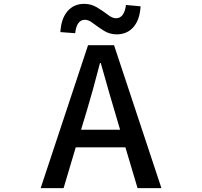

<svg xmlns="http://www.w3.org/2000/svg" viewBox="-20 -969 1040 989"><path d="M628.9 -943.4 704.1 -936.5Q700.2 -867.2 667.5 -829.6Q634.8 -792 581.1 -792Q544.9 -792 514.6 -811Q484.4 -830.1 460.4 -848.6Q436.5 -867.2 418 -867.2Q375 -867.2 367.2 -797.9L291 -803.7Q294.9 -873 327.6 -911.1Q360.4 -949.2 414.1 -949.2Q449.2 -949.2 480 -930.7Q510.7 -912.1 534.7 -893.6Q558.6 -875 577.1 -875Q620.1 -875 628.9 -943.4ZM397.5 -300.8H598.6L569.3 -400.4Q556.6 -440.4 499 -644.5H495.1Q458 -501 427.7 -400.4ZM688.5 0 626 -210H370.1L307.6 0H189.5L433.6 -736.3H567.4L811.5 0Z"/></svg>

Font: Gen Shin Gothic Monospace Medium
Style: Regular
Weight: 500
Designer: [Source Han Sans]
Ryoko NISHIZUKA  (kana & ideographs); Paul D. Hunt (Latin, Greek & Cyrillic); Wenlong ZHANG  (bopomofo
Version: Version 1.002.20150607